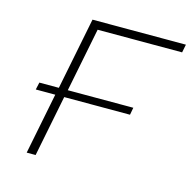

<svg xmlns="http://www.w3.org/2000/svg" viewBox="-83 -602 688 685"><g transform="rotate(15 261.0 -259.5)"><path d="M204 -489 157 -253H399L394 -226H151L106 0H73L118 -226H46L52 -253H124L177 -519H522L516 -489Z"/></g></svg>

Font: Montserrat Alternates ExLight
Style: Italic
Weight: 275
Italic angle: -11.3°
Designer: Julieta Ulanovsky
Foundry: Julieta Ulanovsky
Version: Version 7.200